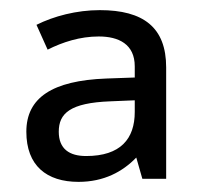

<svg xmlns="http://www.w3.org/2000/svg" viewBox="-20 -742 397 379"><path d="M177 -722C131 -722 86 -710 52 -693L74 -644C104 -659 138 -670 175 -670C214 -670 246 -655 246 -611V-589L190 -587C83 -583 32 -549 32 -482C32 -415 72 -383 135 -383C185 -383 222 -403 249 -431L261 -389H308V-609C308 -688 263 -722 177 -722ZM198 -542 246 -544V-521C246 -468 218 -434 150 -434C117 -434 96 -448 96 -482C96 -518 118 -539 198 -542Z"/></svg>

Font: Noto Sans Kayah Li
Style: Regular
Weight: 400
Designer: Monotype Design Team, Sérgio Martins
Foundry: Monotype Imaging Inc.
Version: Version 2.002